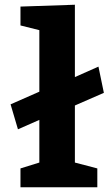

<svg xmlns="http://www.w3.org/2000/svg" viewBox="-20 -795 471 815"><path d="M397.9 -512.2 420.9 -400.9 297.9 -347.2V-105L393.1 -80.1V0H66.9V-80.1L147 -105V-286.1L56.2 -246.1L24.9 -352.1L147 -405.8V-667L66.9 -687V-767.1L297.9 -774.9V-467.8Z"/></svg>

Font: Kadwa
Style: Bold
Weight: 700
Designer: Sol Matas
Foundry: Sol Matas
Version: Version 1.001;PS 001.000;hotconv 1.0.70;makeotf.lib2.5.58329